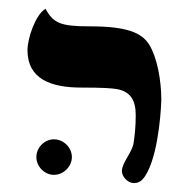

<svg xmlns="http://www.w3.org/2000/svg" viewBox="-20 -637 438 433"><path d="M281.7 -224.1C296.9 -224.1 304.2 -233.4 312.5 -249C339.8 -301.3 343.8 -404.8 343.8 -411.6C343.8 -455.6 334.5 -506.8 316.9 -535.6C299.8 -564 264.6 -577.6 182.1 -577.6C115.7 -577.6 100.6 -585 82.5 -617.2C60.1 -604 42 -550.8 42 -523.9C42 -458 96.2 -439.5 163.1 -439.5C213.9 -439.5 231.9 -438 244.1 -436C274.9 -430.2 286.1 -410.2 286.1 -377C286.1 -351.1 283.7 -330.1 281.2 -314C277.8 -293 254.9 -270 254.9 -251C254.9 -238.8 268.1 -224.1 281.7 -224.1ZM142.1 -282.7C142.1 -304.2 123.5 -322.8 101.6 -322.8C80.1 -322.8 62 -304.2 62 -282.7C62 -261.7 80.1 -242.7 101.6 -242.7C123.5 -242.7 142.1 -261.7 142.1 -282.7Z"/></svg>

Font: Cardo
Style: Italic
Weight: 400
Designer: David J. Perry
Foundry: David J. Perry
Version: Version 0.99